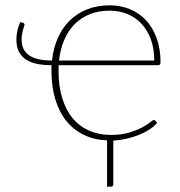

<svg xmlns="http://www.w3.org/2000/svg" viewBox="-20 -521 674 720"><path d="M558.5 -294Q558.5 -338.5 545.8 -373.2Q533 -408 510.5 -432Q488 -456 457.5 -468.5Q427 -481 391.5 -481Q350 -481 316.8 -467.8Q283.5 -454.5 259.5 -430Q235.5 -405.5 220.8 -371Q206 -336.5 201.5 -294ZM175 -294Q180 -340.5 196.8 -378.5Q213.5 -416.5 241.2 -443.8Q269 -471 306.8 -486Q344.5 -501 391.5 -501Q431.5 -501 466.2 -487Q501 -473 526.8 -445.8Q552.5 -418.5 567.2 -378.5Q582 -338.5 582 -287Q582 -276.5 573 -276.5H200Q199.5 -271.5 199.5 -266.8Q199.5 -262 199.5 -256.5Q199.5 -197.5 213.5 -152.5Q227.5 -107.5 253 -77Q278.5 -46.5 314.8 -30.8Q351 -15 395.5 -15Q435 -15 464 -23.8Q493 -32.5 512.5 -43Q532 -53.5 542.8 -62.2Q553.5 -71 556.5 -71Q560.5 -71 563 -68L569 -60.5Q560 -48.5 543.2 -37.2Q526.5 -26 504.8 -16.8Q483 -7.5 457.5 -1.5Q432 4.5 405 6V169.5Q405 179 395.5 179H381.5V5.5Q333.5 3.5 295 -15Q256.5 -33.5 229.2 -67Q202 -100.5 187.5 -148.2Q173 -196 173 -256.5Q173 -262 173 -266.8Q173 -271.5 173.5 -276.5Q144.5 -276.5 120.2 -281.2Q96 -286 78.5 -297Q61 -308 51.2 -326.5Q41.5 -345 41.5 -373Q41.5 -389 45 -405Q48.5 -421 55.5 -438L64.5 -436Q69 -435 70.5 -432.8Q72 -430.5 72 -428.5Q72 -426.5 70.2 -421.8Q68.5 -417 66.5 -409.8Q64.5 -402.5 62.8 -393.5Q61 -384.5 61 -374Q61 -351.5 69 -336.2Q77 -321 92 -311.8Q107 -302.5 128 -298.2Q149 -294 174.5 -294Z"/></svg>

Font: Lato 2
Style: Regular
Weight: 200
Designer: Lukasz Dziedzic with Adam Twardoch and Botio Nikoltchev
Foundry: tyPoland Lukasz Dziedzic
Version: Version 2.015; 2015-08-06; http://www.latofonts.com/